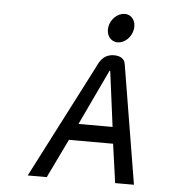

<svg xmlns="http://www.w3.org/2000/svg" viewBox="-54 -823 821 875"><g transform="rotate(5 356.5 -386.0)"><path d="M460 -640C492 -640 523 -669 529 -706C535 -743 514 -772 482 -772C450 -772 418 -743 412 -706C406 -669 428 -640 460 -640ZM501 -545C497 -570 476 -580 449 -580C396 -579 382 -539 368 -511L105 0H192L278 -178H480L505 0H591ZM435 -508H438L471 -254H315Z"/></g></svg>

Font: Charger Monospace
Style: Regular
Weight: 400
Designer: Jasper
Foundry: Cannot Into Space Fonts
Version: Version 0.980